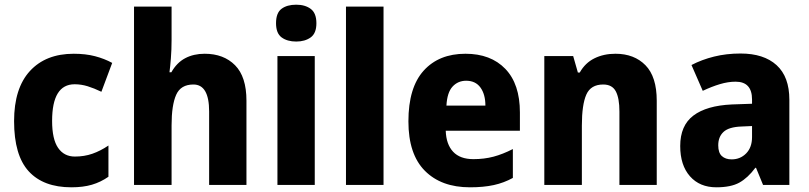

<svg xmlns="http://www.w3.org/2000/svg" viewBox="-20 -788 3447 818"><path d="M284 10Q165 10 102.5 -58Q40 -126 40 -272Q40 -412 107.5 -485.5Q175 -559 294 -559Q345 -559 385 -548.5Q425 -538 458 -520L412 -397Q381 -412 353.5 -420.5Q326 -429 298 -429Q202 -429 202 -273Q202 -195 227.5 -158Q253 -121 299 -121Q339 -121 373.5 -133Q408 -145 442 -168V-35Q409 -12 371.5 -1Q334 10 284 10Z M711 -618Q711 -576 708 -539Q705 -502 702 -480H710Q733 -521 769 -540Q805 -559 852 -559Q933 -559 981.5 -510Q1030 -461 1030 -359V0H871V-313Q871 -428 804 -428Q750 -428 730.5 -384Q711 -340 711 -254V0H551V-760H711Z M1242 -768Q1280 -768 1304 -750Q1328 -732 1328 -689Q1328 -646 1303.5 -628.5Q1279 -611 1242 -611Q1204 -611 1180 -628.5Q1156 -646 1156 -689Q1156 -733 1179.5 -750.5Q1203 -768 1242 -768ZM1321 -549V0H1162V-549Z M1614 0H1454V-760H1614Z M1963 -559Q2071 -559 2133 -494.5Q2195 -430 2195 -309V-231H1879Q1881 -173 1910.5 -141.5Q1940 -110 1997 -110Q2043 -110 2082.5 -120.5Q2122 -131 2165 -153V-30Q2127 -9 2083.5 0.5Q2040 10 1982 10Q1860 10 1790 -60.5Q1720 -131 1720 -271Q1720 -415 1785 -487Q1850 -559 1963 -559ZM1966 -444Q1931 -444 1908 -419Q1885 -394 1882 -338H2048Q2048 -386 2027 -415Q2006 -444 1966 -444Z M2602 -559Q2682 -559 2730 -510Q2778 -461 2778 -359V0H2619V-313Q2619 -370 2603.5 -399Q2588 -428 2550 -428Q2497 -428 2478 -385Q2459 -342 2459 -253V0H2299V-549H2422L2442 -479H2450Q2473 -520 2512.5 -539.5Q2552 -559 2602 -559Z M3135 -560Q3234 -560 3288.5 -510.5Q3343 -461 3343 -363V0H3231L3201 -73H3198Q3166 -30 3130 -10Q3094 10 3032 10Q2961 10 2919.5 -37Q2878 -84 2878 -166Q2878 -253 2934 -295.5Q2990 -338 3098 -343L3184 -346V-364Q3184 -440 3114 -440Q3082 -440 3047 -429.5Q3012 -419 2974 -401L2926 -511Q2970 -534 3022.5 -547Q3075 -560 3135 -560ZM3139 -249Q3085 -247 3062.5 -226Q3040 -205 3040 -169Q3040 -137 3055.5 -123Q3071 -109 3097 -109Q3134 -109 3159 -134.5Q3184 -160 3184 -204V-251Z"/></svg>

Font: Noto Sans Kannada SemiCondensed ExtraBold
Style: Regular
Weight: 800
Width: 4
Designer: Jelle Bosma - Monotype Design Team
Foundry: Monotype Imaging Inc.
Version: Version 2.005; ttfautohint (v1.8.4.7-5d5b)